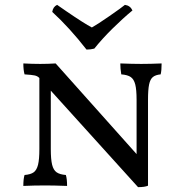

<svg xmlns="http://www.w3.org/2000/svg" viewBox="-20 -763 761 790"><path d="M645 -502Q645 -472 641 -457Q620 -455 609 -446Q598 -437 593.5 -415.5Q589 -394 589 -352V1Q576 7 548 7L189 -390V-150Q189 -107 194.5 -85Q200 -63 213 -54Q226 -45 251 -43Q256 -27 256 2Q202 0 167 0Q120 0 76 2Q76 -27 81 -43Q106 -45 118.5 -54Q131 -63 136.5 -85Q142 -107 142 -150V-442L141 -443Q134 -450 123 -452.5Q112 -455 81 -457Q76 -475 76 -502Q112 -500 146 -500Q177 -500 209 -502L542 -129V-352Q542 -394 536.5 -415.5Q531 -437 518 -446Q505 -455 479 -457Q475 -480 475 -502Q525 -500 561 -500Q599 -500 645 -502ZM195 -714Q198 -735 215 -743Q244 -723 254 -716Q327 -666 358 -650Q380 -662 430.5 -697Q481 -732 494 -743Q516 -740 525 -720Q485 -687 442.5 -645Q400 -603 368 -563Q353 -559 336 -559Q266 -649 195 -714Z"/></svg>

Font: Vollkorn SC
Style: Regular
Weight: 400
Designer: Friedrich Althausen
Foundry: Friedrich Althausen
Version: Version 4.015